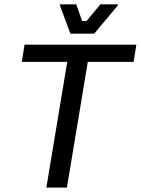

<svg xmlns="http://www.w3.org/2000/svg" viewBox="-20 -853 640 873"><path d="M190.8 0 285.8 -571.7H79.2L91.7 -650H600L587.5 -571.7H379.2L284.2 0ZM300 -700 252.5 -828.3V-833.3H326.7L353.3 -757.5H373.3L436.7 -833.3H515.8V-828.3L408.3 -700Z"/></svg>

Font: Familjen Grotesk GF
Style: Italic
Weight: 400
Designer: Anders Wikstroem, Jonas Baeckman, Matilda Gysing, Kristian Moeller
Foundry: Familjen STHML AB
Version: Version 2.000; Beta; Release 4; Build 6